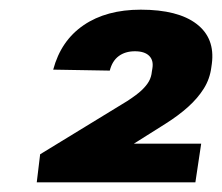

<svg xmlns="http://www.w3.org/2000/svg" viewBox="-20 -807 459 397"><path d="M63 -488 243 -598Q263 -611 273 -620.5Q283 -630 288 -639Q293 -648 294 -659L295 -665Q298 -682 288.5 -691.5Q279 -701 259 -701Q239 -701 225.5 -691Q212 -681 207 -661L90 -663Q106 -723 153 -755Q200 -787 271 -787Q348 -787 386.5 -757.5Q425 -728 418 -675L417 -668Q414 -644 401.5 -624Q389 -604 369 -586Q349 -568 322 -551L160 -449L179 -510H396L384 -430H56Z"/></svg>

Font: Pathway Extreme 8pt Thin 12pt
Style: Bold Italic
Weight: 700
Italic angle: -8°
Version: Version 1.001;gftools[0.9.26]